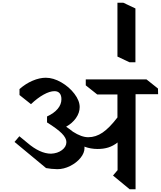

<svg xmlns="http://www.w3.org/2000/svg" viewBox="-20 -1360 1163 1388"><path d="M960 -679V8H917L797 -91L830 -130V-330Q798 -305 763.5 -294Q729 -283 686 -283Q635 -283 590 -300Q591 -297 591 -291Q591 -254 562 -218.5Q533 -183 487 -160Q441 -137 394 -137Q376 -137 351.5 -139.5Q327 -142 313 -145L85 -334L120 -375L176 -329Q269 -249 349 -249Q396 -251 428 -275Q460 -299 460 -333Q460 -362 427 -395.5Q394 -429 320 -475V-518Q370 -541 397 -573Q424 -605 424 -643Q424 -671 411 -686Q398 -701 374 -701Q340 -701 295 -676Q250 -651 204 -607L121 -673V-716Q165 -755 215.5 -776.5Q266 -798 311 -798Q365 -798 422.5 -765Q480 -732 518 -682Q556 -632 556 -586Q556 -545 529.5 -507Q503 -469 458 -444Q482 -428 507 -408Q569 -368 618 -368Q672 -368 721.5 -401.5Q771 -435 829 -511V-677H683L600 -743V-786H1039L1122 -720L1123 -679ZM959 -910V-1299L872 -1340H829V-951L916 -910Z"/></svg>

Font: Inknut Antiqua Medium
Style: Regular
Weight: 500
Designer: Claus Eggers Sørensen
Foundry: Claus Eggers Sørensen
Version: Version 1.003; ttfautohint (v1.8.2) -l 8 -r 50 -G 200 -x 14 